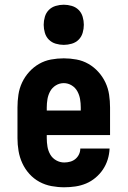

<svg xmlns="http://www.w3.org/2000/svg" viewBox="-20 -785 540 813"><path d="M252 8Q225 8 198 3Q171 -2 147 -15Q123 -28 104.5 -48.5Q86 -69 74.5 -94Q63 -119 58.5 -146Q54 -173 54 -200V-330Q54 -357 58 -384Q62 -411 73.5 -435.5Q85 -460 103.5 -480.5Q122 -501 145.5 -514.5Q169 -528 196 -533Q223 -538 250 -538Q277 -538 304 -533Q331 -528 354.5 -514.5Q378 -501 396.5 -480.5Q415 -460 426.5 -435.5Q438 -411 442 -384Q446 -357 446 -330V-213H178V-200Q178 -182 181 -164Q184 -146 193 -130.5Q202 -115 218 -106Q234 -97 252 -97Q265 -97 277.5 -100.5Q290 -104 299.5 -112Q309 -120 314.5 -131.5Q320 -143 320 -156H444Q443 -132 436 -109.5Q429 -87 416 -67.5Q403 -48 384.5 -32.5Q366 -17 344.5 -8Q323 1 299.5 4.5Q276 8 252 8ZM322 -317V-330Q322 -348 319 -365.5Q316 -383 307.5 -398.5Q299 -414 283.5 -423.5Q268 -433 250 -433Q232 -433 216.5 -423.5Q201 -414 192.5 -398.5Q184 -383 181 -365.5Q178 -348 178 -330V-317ZM250 -595Q233 -595 216 -600Q199 -605 187 -617Q175 -629 170 -646Q165 -663 165 -680Q165 -697 170 -714Q175 -731 187 -743Q199 -755 216 -760Q233 -765 250 -765Q267 -765 284 -760Q301 -755 313 -743Q325 -731 330 -714Q335 -697 335 -680Q335 -663 330 -646Q325 -629 313 -617Q301 -605 284 -600Q267 -595 250 -595Z"/></svg>

Font: Iosevka Slab Extrabold
Style: Regular
Weight: 800
Monospace: yes
Designer: Belleve Invis
Foundry: Belleve Invis
Version: Version 11.1.1; ttfautohint (v1.8.3)